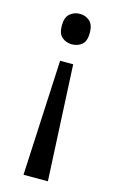

<svg xmlns="http://www.w3.org/2000/svg" viewBox="-114 -593 497 822"><g transform="rotate(15 134.5 -182.0)"><path d="M196 -478Q196 -441 178 -426Q160 -411 134 -411Q109 -411 90.5 -426Q72 -441 72 -478Q72 -514 90.5 -530Q109 -546 134 -546Q160 -546 178 -530Q196 -514 196 -478ZM104 -330H162L187 182H79Z"/></g></svg>

Font: Noto Sans Avestan
Style: Regular
Weight: 400
Designer: Monotype Design Team
Foundry: Monotype Imaging Inc.
Version: Version 2.003; ttfautohint (v1.8.4.7-5d5b)